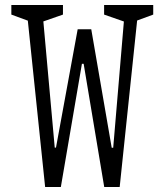

<svg xmlns="http://www.w3.org/2000/svg" viewBox="-20 -750 660 770"><path d="M88 -701.5 116.5 -658 25.5 -691.5V-730H232.5V-691.5L136.5 -658L150.5 -701.5L199.5 -158H204.5L291.5 -632.5H346L428 -157.5H434L480 -701.5L493.5 -658L397.5 -691.5V-730H594.5V-691.5L503.5 -658L533.5 -701.5L460 0H398L315.5 -494H308.5L224 0H161Z"/></svg>

Font: Monaspace Xenon Var ExtraLight
Style: Regular
Weight: 200
Designer: Riley Cran and the Lettermatic Team
Version: Version 1.200 (Monaspace Xenon Var)